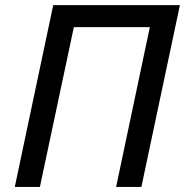

<svg xmlns="http://www.w3.org/2000/svg" viewBox="-20 -734 727 754"><path d="M38.1 0 189 -713.9H686.5L535.2 0H436L568.4 -627.4H270L136.7 0Z"/></svg>

Font: Open Sans Medium
Style: Italic
Weight: 500
Italic angle: -12°
Designer: Monotype Design Team
Foundry: Monotype Imaging Inc.
Version: Version 3.000